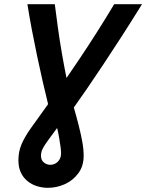

<svg xmlns="http://www.w3.org/2000/svg" viewBox="-20 -713 699 918"><path d="M209 185Q182 185 156.5 177Q131 169 111 152.5Q91 136 79.5 111.5Q68 87 68 53Q68 13 82.5 -22Q97 -57 128.5 -101.5Q160 -146 210 -215Q198 -263 184.5 -322Q171 -381 157.5 -445Q144 -509 132 -572.5Q120 -636 111 -693H242Q248 -645 256.5 -583Q265 -521 276 -457.5Q287 -394 298 -340Q329 -385 364.5 -438Q400 -491 440.5 -554.5Q481 -618 526 -693H659Q607 -609 560.5 -537Q514 -465 473.5 -404Q433 -343 398 -292Q363 -241 333 -199Q346 -154 356.5 -112.5Q367 -71 373.5 -35Q380 1 380 32Q380 81 354.5 115.5Q329 150 290 167.5Q251 185 209 185ZM220 75Q233 75 244.5 69Q256 63 264 50.5Q272 38 272 19Q272 8 269.5 -10.5Q267 -29 263 -53Q259 -77 253 -101Q226 -64 209 -41Q192 -18 184 -2Q176 14 176 32Q176 53 190 64Q204 75 220 75Z"/></svg>

Font: Ubuntu Sans Mono
Style: Italic
Weight: 400
Italic angle: -13.5°
Monospace: yes
Designer: Dalton Maag Ltd
Foundry: Dalton Maag Ltd
Version: Version 1.006